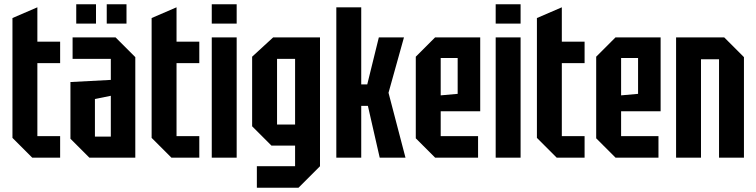

<svg xmlns="http://www.w3.org/2000/svg" viewBox="-20 -734 3522 894"><path d="M38 -650 154 -700V-540H260V-440H154V-100H260V0H130L38 -92Z M308 -88V-352L496 -362V-460H318V-560H518L610 -468V0H396ZM422 -273V-98H496V-288ZM335 -624V-714H427V-624ZM477 -624V-714H569V-624Z M686 -650 802 -700V-540H908V-440H802V-100H908V0H778L686 -92Z M966 0V-560H1082V0ZM966 -624V-714H1082V-624Z M1176 140V40H1354V-56H1244L1154 -146V-470L1252 -560H1470V40L1370 140ZM1270 -460V-154H1354V-460Z M1546 0V-700H1662V-341H1690L1744 -560H1861L1789 -302L1868 0H1748L1693 -241H1662V0Z M1916 -90V-470L2006 -560H2216V-216H2032V-100H2206V0H2006ZM2032 -290 2111 -297V-464H2032Z M2288 0V-560H2404V0ZM2288 -624V-714H2404V-624Z M2480 -650 2596 -700V-540H2702V-440H2596V-100H2702V0H2572L2480 -92Z M2756 -90V-470L2846 -560H3056V-216H2872V-100H3046V0H2846ZM2872 -290 2951 -297V-464H2872Z M3128 0V-560H3352L3444 -468V0H3328V-458H3244V0Z"/></svg>

Font: Tektur Condensed Medium
Style: Regular
Weight: 500
Width: 3
Designer: Adam Jagosz
Foundry: Adam Jagosz
Version: Version 1.005;gftools[0.9.30]